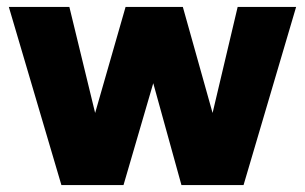

<svg xmlns="http://www.w3.org/2000/svg" viewBox="-20 -535 882 555"><path d="M157.5 0 5.5 -515H180.5L255 -208.5L343 -515H508.5L594.5 -208.5L667 -515H836L684 0H504.5L423 -294.5L337 0Z"/></svg>

Font: Geologica ExtraBold
Style: Regular
Weight: 800
Designer: Sindre Bremnes, Frode Helland
Foundry: Monokrom Skriftforlag AS
Version: Version 1.010;gftools[0.9.28]